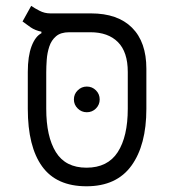

<svg xmlns="http://www.w3.org/2000/svg" viewBox="-20 -632 626 661"><path d="M277.8 9.3Q174.3 9.3 125 -59.1Q75.7 -127.4 75.7 -257.3V-384.3Q75.7 -438.5 88.6 -472.7Q101.6 -506.8 122.6 -517.6V-522.9Q101.1 -527.3 85.7 -537.8Q70.3 -548.3 57.6 -558.1L87.4 -611.8Q98.6 -604 116 -595Q133.3 -585.9 153.3 -585.9H293Q385.3 -585.9 434.6 -536.6Q483.9 -487.3 483.9 -395.5V-257.3Q483.9 -132.8 432.6 -61.8Q381.3 9.3 277.8 9.3ZM277.8 -54.7Q350.6 -54.7 385.3 -108.2Q419.9 -161.6 419.9 -257.8V-384.3Q419.9 -453.1 386 -487.1Q352.1 -521 291.5 -521H218.3Q189 -521 172.9 -507.1Q156.7 -493.2 149.7 -471.7Q142.6 -450.2 140.9 -426.5Q139.2 -402.8 139.2 -382.8V-257.8Q139.2 -161.6 172.4 -108.2Q205.6 -54.7 277.8 -54.7ZM278.8 -245.6Q260.7 -245.6 247.6 -258.5Q234.4 -271.5 234.4 -289.6Q234.4 -308.1 247.6 -321Q260.7 -334 278.8 -334Q297.4 -334 310.3 -321Q323.2 -308.1 323.2 -289.6Q323.2 -271.5 310.3 -258.5Q297.4 -245.6 278.8 -245.6Z"/></svg>

Font: Cascadia Mono PL Light
Style: Regular
Weight: 300
Monospace: yes
Designer: Aaron Bell
Foundry: Saja Typeworks
Version: Version 2404.023; ttfautohint (v1.8.4)